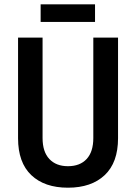

<svg xmlns="http://www.w3.org/2000/svg" viewBox="-20 -861 632 893"><path d="M296 12Q187 12 125.5 -46.5Q64 -105 64 -218V-686H178V-219Q178 -155 209.5 -121.5Q241 -88 296 -88Q352 -88 383 -121.5Q414 -155 414 -219V-686H529V-218Q529 -105 467 -46.5Q405 12 296 12ZM169 -759V-841H422V-759Z"/></svg>

Font: Archivo Narrow SemiBold
Style: Regular
Weight: 600
Designer: Hector Gatti
Foundry: Omnibus-Type
Version: Version 3.002